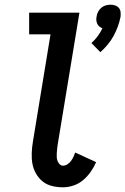

<svg xmlns="http://www.w3.org/2000/svg" viewBox="-20 -789 534 817"><path d="M407 -567 369 -606Q384 -619 396 -635.5Q408 -652 416 -669Q409 -671 403 -676Q397 -681 394 -687.5Q391 -694 390 -702Q389 -710 391 -718Q392 -728 397 -738Q402 -748 410.5 -755.5Q419 -763 429.5 -766Q440 -769 450 -769Q460 -769 469.5 -766Q479 -763 485.5 -755.5Q492 -748 493 -738Q494 -728 493 -718Q489 -697 481.5 -676.5Q474 -656 463.5 -636.5Q453 -617 438.5 -599.5Q424 -582 407 -567ZM248 8Q224 8 201.5 2.5Q179 -3 162 -16.5Q145 -30 133.5 -50Q122 -70 118 -92Q114 -114 115 -138Q116 -162 120 -186L195 -643H104V-735H318L225 -171Q224 -162 223 -153.5Q222 -145 221.5 -136.5Q221 -128 221.5 -119.5Q222 -111 225 -103.5Q228 -96 234 -90Q240 -84 248 -84Q258 -84 267 -90Q276 -96 282 -104Q288 -112 292.5 -121.5Q297 -131 300 -140L389 -99Q380 -78 366 -58Q352 -38 333.5 -22.5Q315 -7 292.5 0.5Q270 8 248 8Z"/></svg>

Font: Iosevka Etoile Semibold
Style: Italic
Weight: 600
Italic angle: -9°
Designer: Belleve Invis
Foundry: Belleve Invis
Version: Version 22.1.2; ttfautohint (v1.8.4)